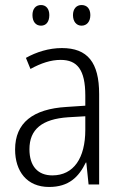

<svg xmlns="http://www.w3.org/2000/svg" viewBox="-20 -733 485 763"><path d="M109 -673C109 -647 122 -631 143 -631C163 -631 176 -646 176 -673C176 -698 163 -713 143 -713C122 -713 109 -698 109 -673ZM270 -673C270 -647 284 -631 304 -631C325 -631 339 -647 339 -673C339 -699 325 -713 304 -713C284 -713 270 -698 270 -673ZM226 -542C174 -542 124 -526 83 -503L101 -459C143 -482 182 -495 221 -495C287 -495 319 -456 319 -353V-313L244 -308C111 -300 40 -245 40 -139C40 -52 87 10 175 10C254 10 293 -30 321 -87H323L332 0H374V-359C374 -485 328 -542 226 -542ZM319 -271V-217C319 -105 273 -36 188 -36C131 -36 97 -72 97 -140C97 -219 147 -260 251 -267Z"/></svg>

Font: Noto Sans Display SemiCondensed Light
Style: Regular
Weight: 300
Width: 4
Designer: Monotype Design Team
Foundry: Monotype Imaging Inc.
Version: Version 1.900